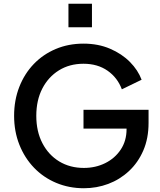

<svg xmlns="http://www.w3.org/2000/svg" viewBox="-20 -989 853 1021"><path d="M426 12Q494 12 555.5 -11Q617 -34 665.5 -79Q714 -124 742 -188.5Q770 -253 770 -335V-405H424V-305H653V-302Q653 -240 622 -193.5Q591 -147 539.5 -121.5Q488 -96 426 -96Q352 -96 295 -130.5Q238 -165 205.5 -227.5Q173 -290 173 -373Q173 -456 205 -518Q237 -580 293.5 -615Q350 -650 424 -650Q499 -650 552 -613Q605 -576 628 -514L733 -565Q714 -616 671 -659.5Q628 -703 565 -730Q502 -757 424 -757Q344 -757 276.5 -728.5Q209 -700 159.5 -648.5Q110 -597 82.5 -526.5Q55 -456 55 -373Q55 -290 83 -219.5Q111 -149 161 -97Q211 -45 279 -16.5Q347 12 426 12ZM344 -844H469V-969H344Z"/></svg>

Font: Custom Plus Jakarta Sans SemiBold
Style: Regular
Weight: 600
Designer: Gumpita Rahayu & FullSphere
Foundry: Tokotype & FullSphere
Version: Version 1.001;hotconv 1.0.117;makeotfexe 2.5.65602